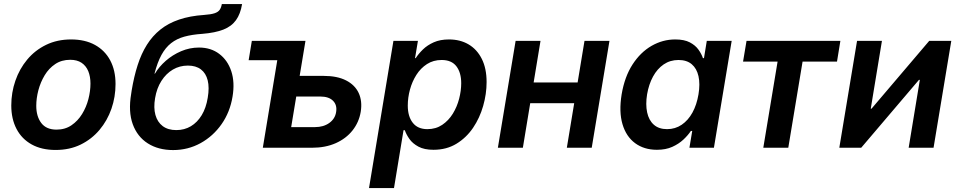

<svg xmlns="http://www.w3.org/2000/svg" viewBox="-20 -748 4856 972"><path d="M261.7 11.2Q190.9 11.2 140.6 -16.6Q90.3 -44.4 63.7 -95.2Q37.1 -146 37.1 -213.9Q37.1 -279.3 57.9 -339.4Q78.6 -399.4 117.9 -446.5Q157.2 -493.7 213.4 -521Q269.5 -548.3 339.8 -548.3Q410.6 -548.3 460.9 -520.5Q511.2 -492.7 538.1 -442.1Q564.9 -391.6 564.9 -322.8Q564.9 -257.3 544.2 -197.5Q523.4 -137.7 483.9 -90.6Q444.3 -43.5 388.4 -16.1Q332.5 11.2 261.7 11.2ZM266.1 -91.8Q309.6 -91.8 341.8 -113.8Q374 -135.7 395.5 -170.7Q417 -205.6 427.5 -246.3Q438 -287.1 438 -324.7Q438 -360.8 426.8 -387.9Q415.5 -415 392.8 -430.2Q370.1 -445.3 335.4 -445.3Q292 -445.3 259.8 -423.8Q227.5 -402.3 206.3 -367.2Q185.1 -332 174.3 -291.3Q163.6 -250.5 163.6 -212.4Q163.6 -158.7 189 -125.2Q214.4 -91.8 266.1 -91.8Z M856.4 11.7Q781.7 11.7 728.5 -22Q675.3 -55.7 652.1 -119.1Q628.9 -182.6 644 -272.5L646.5 -289.6Q658.2 -360.4 676.8 -418.2Q695.3 -476.1 723.6 -521.2Q752 -566.4 792 -598.4Q832 -630.4 886.7 -648.9Q941.4 -667.5 1013.2 -672.4Q1047.9 -674.8 1066.2 -680.9Q1084.5 -687 1092.3 -698.5Q1100.1 -710 1103 -727.5H1205.6Q1197.3 -677.2 1174.6 -645.8Q1151.9 -614.3 1110.6 -598.1Q1069.3 -582 1004.9 -576.7Q952.1 -573.2 913.3 -562.5Q874.5 -551.8 846.2 -529.5Q817.9 -507.3 797.4 -470Q776.9 -432.6 762.2 -375.5H764.6Q785.2 -410.2 819.3 -440.2Q853.5 -470.2 897 -488.8Q940.4 -507.3 987.3 -507.3Q1047.4 -507.3 1089.8 -475.3Q1132.3 -443.4 1150.9 -387.5Q1169.4 -331.5 1157.2 -258.8Q1144.5 -180.7 1101.8 -119.6Q1059.1 -58.6 995.4 -23.4Q931.6 11.7 856.4 11.7ZM872.6 -89.4Q913.6 -89.4 946.3 -108.9Q979 -128.4 1001.2 -165Q1023.4 -201.7 1031.7 -253.4Q1040.5 -304.7 1031.5 -341.1Q1022.5 -377.4 997.1 -396.7Q971.7 -416 931.2 -416Q889.6 -416 855.2 -395.8Q820.8 -375.5 797.1 -338.4Q773.4 -301.3 765.1 -251Q756.8 -202.6 766.8 -166.3Q776.9 -129.9 803.7 -109.6Q830.6 -89.4 872.6 -89.4Z M1238.8 -443.4 1254.9 -541H1447.3L1431.2 -443.4ZM1459 -363.8H1618.7Q1687.5 -363.8 1732.2 -340.8Q1776.9 -317.9 1795.9 -277.1Q1814.9 -236.3 1806.2 -182.1Q1797.4 -128.9 1764.6 -87.6Q1731.9 -46.4 1679.7 -23.2Q1627.4 0 1559.1 0H1310.5L1399.9 -541H1526.4L1454.1 -104.5H1574.7Q1617.7 -104.5 1647 -125.5Q1676.3 -146.5 1681.6 -180.7Q1687.5 -216.3 1666 -237.8Q1644.5 -259.3 1602.1 -259.3H1441.4Z M1848.1 204.1 1971.7 -541H2095.7L2081.1 -453.6H2084.5Q2098.6 -475.6 2121.1 -497.6Q2143.6 -519.5 2176 -533.9Q2208.5 -548.3 2252.9 -548.3Q2309.6 -548.3 2352.3 -523.2Q2395 -498 2419.2 -449.7Q2443.4 -401.4 2443.4 -332.5Q2443.4 -272.5 2426 -211.7Q2408.7 -150.9 2374.8 -100.8Q2340.8 -50.8 2290.8 -20.3Q2240.7 10.3 2174.3 10.3Q2127.9 10.3 2098.4 -5.6Q2068.8 -21.5 2052.7 -44.4Q2036.6 -67.4 2029.3 -88.9H2022.9L1974.6 204.1ZM2143.6 -94.2Q2186.5 -94.2 2218.8 -116Q2251 -137.7 2272.5 -172.6Q2293.9 -207.5 2304.4 -248.3Q2314.9 -289.1 2314.9 -326.7Q2314.9 -380.4 2290.5 -412.4Q2266.1 -444.3 2215.8 -444.3Q2173.8 -444.3 2141.6 -423.6Q2109.4 -402.8 2087.9 -368.9Q2066.4 -335 2055.4 -294.4Q2044.4 -253.9 2044.4 -213.4Q2044.4 -158.7 2069.6 -126.5Q2094.7 -94.2 2143.6 -94.2Z M2937.5 -330.6 2920.4 -225.6H2630.4L2647.5 -330.6ZM2716.3 -541 2627 0H2500.5L2590.3 -541ZM3065.4 -541 2975.6 0H2849.6L2939 -541Z M3305.7 10.3Q3240.7 10.3 3195.3 -23.2Q3149.9 -56.6 3131.3 -119.4Q3112.8 -182.1 3127 -270Q3142.1 -359.4 3182.1 -421.4Q3222.2 -483.4 3278.6 -515.9Q3335 -548.3 3398.4 -548.3Q3444.3 -548.3 3472.4 -533.4Q3500.5 -518.6 3516.1 -496.6Q3531.7 -474.6 3538.6 -453.6H3543.9L3558.1 -541H3684.1L3594.2 0H3470.2L3484.4 -85H3477.5Q3462.9 -63 3439.7 -41.3Q3416.5 -19.5 3383.5 -4.6Q3350.6 10.3 3305.7 10.3ZM3356.9 -94.2Q3398.4 -94.2 3431.2 -116.5Q3463.9 -138.7 3485.6 -178.2Q3507.3 -217.8 3516.1 -270.5Q3524.9 -323.2 3516.1 -362.3Q3507.3 -401.4 3481.9 -422.9Q3456.5 -444.3 3415 -444.3Q3372.6 -444.3 3339.8 -421.9Q3307.1 -399.4 3285.9 -360.4Q3264.6 -321.3 3255.9 -270.5Q3247.6 -219.2 3256.1 -179.2Q3264.6 -139.2 3290 -116.7Q3315.4 -94.2 3356.9 -94.2Z M3844.2 0 3916.5 -436H3741.7L3759.3 -541H4234.4L4217.3 -436H4043L3970.7 0Z M4706.1 0H4580.1L4636.7 -343.8H4632.3L4339.8 0H4229L4318.8 -541H4444.8L4388.2 -197.8H4392.1L4684.1 -541H4795.9Z"/></svg>

Font: Inter 17pt SemiBold
Style: Italic
Weight: 600
Italic angle: -9.3988°
Version: Version 4.001;git-66647c0bb